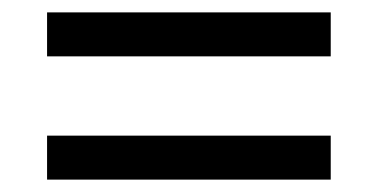

<svg xmlns="http://www.w3.org/2000/svg" viewBox="-20 -507 612 310"><path d="M56 -416V-487H514V-416ZM56 -217V-288H514V-217Z"/></svg>

Font: Noto Sans Sogdian
Style: Regular
Weight: 400
Designer: Monotype Design Team
Foundry: Monotype Imaging Inc.
Version: Version 2.002; ttfautohint (v1.8.4.7-5d5b)